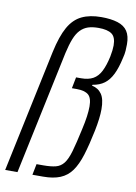

<svg xmlns="http://www.w3.org/2000/svg" viewBox="-91 -806 610 861"><g transform="rotate(10 214.0 -375.0)"><path d="M-6 0 112 -558Q128 -632 151.5 -673.5Q175 -715 211.5 -732.5Q248 -750 300 -750Q344 -750 374.5 -740.5Q405 -731 419.5 -709Q434 -687 434 -650Q434 -636 433 -620.5Q432 -605 427 -586Q417 -540 402.5 -510.5Q388 -481 366.5 -465Q345 -449 313 -444L312 -440Q341 -434 356.5 -411.5Q372 -389 372 -343Q372 -323 369 -298.5Q366 -274 360 -244Q346 -176 331.5 -129.5Q317 -83 296.5 -54.5Q276 -26 244.5 -13Q213 0 167 0H118L128 -50H159Q193 -50 215 -55.5Q237 -61 251.5 -79.5Q266 -98 277 -136Q288 -174 302 -239Q310 -274 313.5 -300Q317 -326 317 -346Q317 -385 300 -399Q283 -413 247 -413H225L235 -464H258Q291 -464 312.5 -476Q334 -488 347.5 -514.5Q361 -541 370 -583Q373 -598 374.5 -611Q376 -624 376 -634Q376 -672 356.5 -686Q337 -700 296 -700Q268 -700 248.5 -693.5Q229 -687 214 -671.5Q199 -656 188.5 -629.5Q178 -603 169 -563L50 0Z"/></g></svg>

Font: Saira Condensed Light
Style: Italic
Weight: 300
Width: 3
Italic angle: -12°
Designer: Hector Gatti with collaboration of the Omnibus-Type team
Foundry: Omnibus-Type
Version: Version 1.101